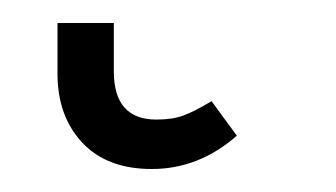

<svg xmlns="http://www.w3.org/2000/svg" viewBox="-20 25 292 167"><path d="M30 89V45H79V87Q79 129 116 129Q130 129 139.5 125.5Q149 122 164 113L186 143Q153 172 112 172Q73 172 51.5 149Q30 126 30 89Z"/></svg>

Font: Fira Sans Condensed Light
Style: Regular
Weight: 300
Width: 3
Designer: bBox Type GmbH & Carrois Corporate GbR & Edenspiekermann AG
Foundry: bBox Type GmbH & Carrois Corporate GbR & Edenspiekermann AG
Version: Version 4.301